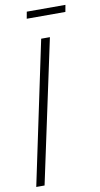

<svg xmlns="http://www.w3.org/2000/svg" viewBox="-93 -868 476 910"><g transform="rotate(-10 145.5 -413.0)"><path d="M5 0 150 -688H192L45 0ZM99 -793 105 -826H291L285 -793Z"/></g></svg>

Font: Saira Ultra Condensed ExLight
Style: Italic
Weight: 200
Width: 1
Italic angle: -12°
Designer: Hector Gatti with collaboration of the Omnibus-Type team
Foundry: Omnibus-Type
Version: Version 1.001; ttfautohint (v1.8)